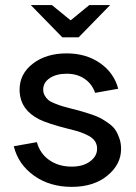

<svg xmlns="http://www.w3.org/2000/svg" viewBox="-20 -725 534 755"><path d="M242.2 -515.1Q318.8 -515.1 373.8 -476.6Q428.7 -438 444.8 -376L354 -359.9Q342.3 -394.5 313 -414.8Q283.7 -435.1 242.2 -435.1Q201.2 -435.1 175.5 -417.7Q149.9 -400.4 149.9 -373Q149.9 -359.9 156 -349.1Q162.1 -338.4 170.4 -331.5Q178.7 -324.7 196 -317.9Q213.4 -311 226.3 -307.1Q239.3 -303.2 264.2 -296.9Q288.6 -290.5 303.7 -286.4Q318.8 -282.2 341.6 -274.4Q364.3 -266.6 378.2 -258.8Q392.1 -251 408.7 -239Q425.3 -227.1 434.3 -213.1Q443.4 -199.2 449.7 -180.4Q456.1 -161.6 456.1 -139.2Q456.1 -78.6 402.3 -34.4Q348.6 9.8 262.2 9.8Q175.3 9.8 113.5 -34.4Q51.8 -78.6 34.2 -149.9L125 -166Q137.2 -121.1 173.8 -95.5Q210.4 -69.8 262.2 -69.8Q306.6 -69.8 334.2 -90.3Q361.8 -110.8 361.8 -140.1Q361.8 -156.7 353.8 -169.2Q345.7 -181.6 329.1 -190.7Q312.5 -199.7 295.2 -205.6Q277.8 -211.4 251 -217.8Q168 -238.8 134.8 -255.4Q61.5 -292 57.1 -364.3Q57.1 -368.7 57.1 -373Q57.1 -434.6 109.4 -474.9Q161.6 -515.1 242.2 -515.1ZM413.1 -705.1 289.1 -578.1H225.1L101.1 -705.1H184.1L257.8 -645L331.1 -705.1Z"/></svg>

Font: LT Superior Med
Style: Regular
Weight: 500
Designer: Daniel Lyons
Foundry: LyonsType
Version: Version 1.000